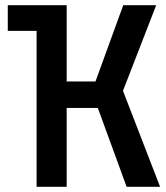

<svg xmlns="http://www.w3.org/2000/svg" viewBox="-20 -720 641 740"><path d="M10 -601V-700H237V-406H348L455 -700H582L454 -370L597 0H468L357 -304H237V0H121V-601Z"/></svg>

Font: Tektur SemiCondensed Medium
Style: Regular
Weight: 500
Width: 4
Designer: Adam Jagosz
Foundry: Adam Jagosz
Version: Version 1.005;gftools[0.9.30]